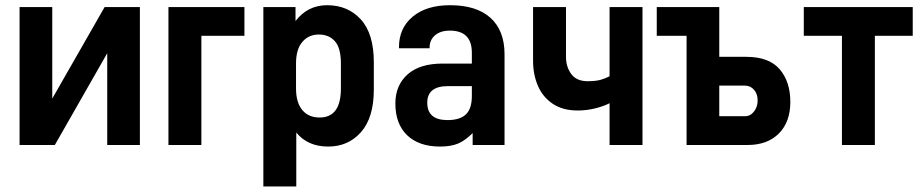

<svg xmlns="http://www.w3.org/2000/svg" viewBox="-20 -546 3463 723"><path d="M53.7 -519.5H176.8V-174.8L374 -519.5H506.8V0H383.8V-345.7L186.5 0H53.7Z M614.3 -519.5H900.4V-411.1H738.3V0H614.3Z M971.7 -519.5H1092.8V-466.8Q1138.7 -526.4 1211.9 -526.4Q1290 -526.4 1338.9 -472.7Q1387.7 -418.9 1387.7 -311.5V-209Q1387.7 -102.5 1338.9 -47.9Q1291 5.9 1215.8 5.9Q1138.7 5.9 1095.7 -46.9V156.2H971.7ZM1263.7 -212.9V-306.6Q1263.7 -365.2 1241.2 -390.6Q1218.8 -416 1180.7 -416Q1141.6 -416 1118.2 -387.7Q1094.7 -360.4 1094.7 -306.6V-212.9Q1094.7 -160.2 1118.2 -131.8Q1141.6 -103.5 1183.6 -103.5Q1263.7 -103.5 1263.7 -212.9Z M1826.2 -479.5Q1879.9 -431.6 1879.9 -341.8V0H1759.8V-44.9Q1747.1 -32.2 1733.4 -22Q1719.7 -11.7 1706.1 -5.9Q1678.7 5.9 1636.7 5.9Q1557.6 5.9 1512.7 -37.1Q1468.8 -80.1 1468.8 -156.2Q1468.8 -225.6 1515.6 -266.6Q1561.5 -306.6 1646.5 -306.6H1756.8V-347.7Q1756.8 -430.7 1673.8 -430.7Q1638.7 -430.7 1618.2 -413.1Q1597.7 -395.5 1597.7 -367.2V-364.3H1482.4V-368.2Q1482.4 -440.4 1534.2 -483.4Q1585.9 -526.4 1674.8 -526.4Q1773.4 -526.4 1826.2 -479.5ZM1735.4 -116.2Q1756.8 -137.7 1756.8 -184.6V-221.7H1667Q1588.9 -221.7 1588.9 -159.2Q1588.9 -93.8 1665 -93.8Q1712.9 -93.8 1735.4 -116.2Z M1987.3 -519.5H2111.3V-332Q2111.3 -293.9 2131.3 -267.1Q2151.4 -240.2 2192.4 -240.2Q2223.6 -240.2 2242.2 -245.6Q2260.7 -251 2275.4 -258.8V-519.5H2399.4V0H2275.4V-157.2Q2252 -145.5 2220.2 -137.7Q2188.5 -129.9 2155.3 -129.9Q2099.6 -129.9 2062 -154.8Q2024.4 -179.7 2005.9 -222.2Q1987.3 -264.6 1987.3 -317.4Z M2453.1 -519.5H2688.5V-332H2790Q2876 -332 2916 -285.2Q2956.1 -238.3 2956.1 -162.1Q2956.1 -86.9 2913.1 -43.5Q2870.1 0 2794.9 0H2565.4V-411.1H2453.1ZM2785.2 -223.6H2688.5V-108.4H2785.2Q2805.7 -108.4 2819.3 -126Q2833 -143.6 2833 -168Q2833 -192.4 2819.3 -208Q2805.7 -223.6 2785.2 -223.6Z M3006.8 -519.5H3417V-411.1H3274.4V0H3150.4V-411.1H3006.8Z"/></svg>

Font: DINish
Style: Bold
Weight: 700
Designer: Bert Driehuis
Foundry: Playbeing
Version: Version 3.008; git-95204e4c-release